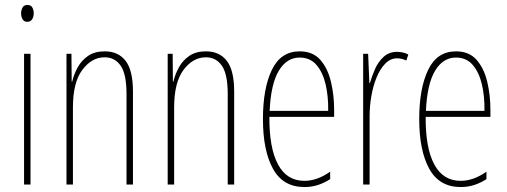

<svg xmlns="http://www.w3.org/2000/svg" viewBox="-20 -744 2043 774"><path d="M91 -724Q105 -724 110.5 -713.5Q116 -703 116 -691Q116 -675 109 -665.5Q102 -656 90 -656Q77 -656 71 -666.5Q65 -677 65 -690Q65 -702 70.5 -713Q76 -724 91 -724ZM103 -527V0H77V-527Z M402 -537Q457 -537 486.5 -498.5Q516 -460 516 -375V0H490V-365Q490 -445 466.5 -479Q443 -513 402 -513Q350 -513 312 -462.5Q274 -412 274 -311V0H248V-527H268L269 -415H271Q278 -445 293.5 -473Q309 -501 335.5 -519Q362 -537 402 -537Z M810 -537Q865 -537 894.5 -498.5Q924 -460 924 -375V0H898V-365Q898 -445 874.5 -479Q851 -513 810 -513Q758 -513 720 -462.5Q682 -412 682 -311V0H656V-527H676L677 -415H679Q686 -445 701.5 -473Q717 -501 743.5 -519Q770 -537 810 -537Z M1188 -537Q1241 -537 1271 -503Q1301 -469 1314 -415Q1327 -361 1327 -301V-273H1066Q1065 -148 1100.5 -81.5Q1136 -15 1207 -15Q1259 -15 1311 -52V-22Q1290 -8 1264 1Q1238 10 1207 10Q1121 10 1080.5 -63.5Q1040 -137 1040 -264Q1040 -388 1076 -462.5Q1112 -537 1188 -537ZM1188 -512Q1136 -512 1104 -459Q1072 -406 1067 -297H1303Q1304 -356 1292.5 -404.5Q1281 -453 1255.5 -482.5Q1230 -512 1188 -512Z M1581 -535Q1591 -535 1603.5 -532.5Q1616 -530 1626 -524L1618 -500Q1612 -503 1602 -506Q1592 -509 1581 -509Q1554 -509 1533 -487.5Q1512 -466 1498 -431.5Q1484 -397 1477 -356.5Q1470 -316 1470 -277V0H1444V-527H1464L1469 -409H1471Q1479 -436 1491.5 -465Q1504 -494 1526 -514.5Q1548 -535 1581 -535Z M1818 -537Q1871 -537 1901 -503Q1931 -469 1944 -415Q1957 -361 1957 -301V-273H1696Q1695 -148 1730.5 -81.5Q1766 -15 1837 -15Q1889 -15 1941 -52V-22Q1920 -8 1894 1Q1868 10 1837 10Q1751 10 1710.5 -63.5Q1670 -137 1670 -264Q1670 -388 1706 -462.5Q1742 -537 1818 -537ZM1818 -512Q1766 -512 1734 -459Q1702 -406 1697 -297H1933Q1934 -356 1922.5 -404.5Q1911 -453 1885.5 -482.5Q1860 -512 1818 -512Z"/></svg>

Font: Noto Sans Lao UI ExtCond Thin
Style: Regular
Weight: 100
Width: 2
Designer: Monotype Design Team
Foundry: Monotype Imaging Inc.
Version: Version 2.000; ttfautohint (v1.8.4.7-5d5b)